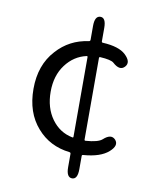

<svg xmlns="http://www.w3.org/2000/svg" viewBox="-85 -793 719 893"><g transform="rotate(10 274.5 -346.5)"><path d="M317 35Q290 35 290 -13V-76Q290 -82 284 -83Q189 -94 130 -162Q68 -232 68 -344.5Q68 -457 133 -528Q193 -595 283 -607Q290 -608 290 -615V-680Q290 -728 317 -728Q343 -728 343 -680V-617Q343 -611 349 -611Q425 -607 457 -577Q492 -544 470 -520Q448 -496 413 -528Q400 -540 348 -543Q343 -543 343 -538V-153Q343 -148 348 -148Q407 -152 426 -169Q461 -201 483 -177Q504 -153 468 -121Q430 -87 349 -81Q343 -81 343 -75V-13Q343 35 317 35ZM285 -153Q290 -152 290 -157V-533Q290 -538 285 -537Q226 -524 187.5 -472.5Q149 -421 149 -345Q149 -269 186.5 -217Q224 -165 285 -153Z"/></g></svg>

Font: Resource Han Rounded KR Normal
Style: Regular
Weight: 350
Designer: Cyano Hao (round all glyphs); Ryoko NISHIZUKA 西塚涼子 (kana, bopomofo & ideographs); Paul D. Hunt (Latin, Greek & Cyrillic)
Foundry: Cyano Hao
Version: 0.990